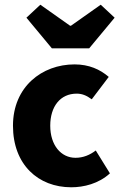

<svg xmlns="http://www.w3.org/2000/svg" viewBox="-20 -782 509 814"><path d="M282 12C335 12 398 -3 446 -47L386 -144C361 -125 333 -113 300 -113C239 -113 193 -166 193 -249C193 -331 236 -385 305 -385C327 -385 346 -378 369 -361L441 -456C404 -488 357 -509 296 -509C158 -509 35 -414 35 -249C35 -84 142 12 282 12ZM200 -577H358L466 -707L407 -762L281 -673H277L151 -762L92 -707Z"/></svg>

Font: DAIFUKU Sans
Style: Bold
Weight: 700
Designer: Original font ‘Source Han Sans JP’ : Paul D. Hunt
Foundry: Daifuku
Version: Version 1.000